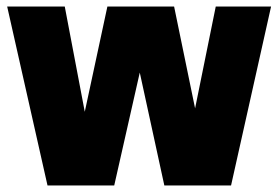

<svg xmlns="http://www.w3.org/2000/svg" viewBox="-20 -570 855 590"><path d="M126 0 2 -550H179L240.5 -226.5L310 -550H515L579.5 -237L643 -550H813L690 0H485L409.5 -347L331 0Z"/></svg>

Font: Encode Sans Condensed Black
Style: Regular
Weight: 900
Width: 3
Designer: Multiple Designers
Foundry: Impallari Type
Version: Version 3.000; ttfautohint (v1.8.3) -l 8 -r 50 -G 200 -x 14 